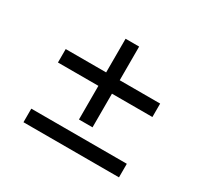

<svg xmlns="http://www.w3.org/2000/svg" viewBox="-161 -1036 1322 1250"><g transform="rotate(30 500.0 -410.5)"><path d="M855 -458H551V-205H449V-458H145V-559H449V-812H551V-559H855ZM863 -111V-9H145V-111Z"/></g></svg>

Font: Source Han Sans TC
Style: Bold
Weight: 700
Designer: Ryoko NISHIZUKA Ë•øÂ°öÊ∂ºÂ≠ê (kana, bopomofo & ideographs); Paul D. Hunt (Latin, Greek & Cyrillic); Sandoll Communicatio
Foundry: Adobe
Version: Version 2.004;hotconv 1.0.118;makeotfexe 2.5.65603